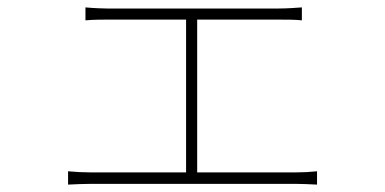

<svg xmlns="http://www.w3.org/2000/svg" viewBox="-20 -512 1040 519"><path d="M513 -46V-459H733C755 -459 778 -459 796 -457V-492C779 -491 758 -489 733 -489H269C259 -489 232 -490 211 -492V-457C231 -459 260 -459 270 -459H483V-46H225C206 -46 185 -47 164 -49V-13C186 -14 206 -15 225 -15H779C793 -15 818 -14 837 -13V-49C818 -47 799 -46 779 -46Z"/></svg>

Font: Noto Sans CJK Thin
Style: Regular
Weight: 100
Designer: Ryoko NISHIZUKA (kana & ideographs); Paul D. Hunt (Latin, Greek & Cyrillic); Wenlong ZHANG (bopomofo); Sandoll Communica
Foundry: Adobe Systems Incorporated
Version: Version 1.000;PS 1;hotconv 1.0.78;makeotf.lib2.5.61930